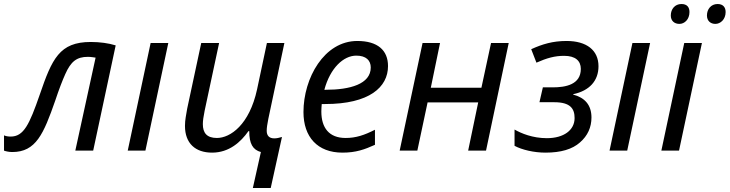

<svg xmlns="http://www.w3.org/2000/svg" viewBox="-64 -750 3633 956"><path d="M-3 7C115 7 153 -83 211 -249C230 -306 247 -350 261 -381C289 -444 318 -467 374 -467C389 -467 403 -464 412 -463L311 0H400L512 -524C477 -535 433 -541 388 -541C232 -541 195 -457 134 -279C82 -129 54 -70 -11 -70C-24 -70 -35 -72 -44 -76V0C-36 3 -20 7 -3 7Z M660 0 774 -536H686L572 0Z M857 -123C857 -36 909 10 992 10C1077 10 1135 -43 1173 -97H1177C1177 -34 1195 -4 1235 7L1195 186H1284L1340 -68C1327 -64 1313 -61 1302 -61C1275 -61 1264 -76 1264 -99C1264 -115 1267 -131 1272 -158L1352 -536H1265L1216 -305C1178 -129 1083 -63 1016 -63C965 -63 946 -89 946 -132C946 -148 949 -170 955 -199L1027 -536H938L868 -209C863 -178 857 -154 857 -123Z M1641 10C1709 10 1752 -6 1803 -29V-104C1750 -77 1708 -63 1657 -63C1574 -63 1536 -114 1536 -195C1536 -206 1537 -220 1538 -232H1555C1775 -232 1868 -316 1868 -421C1868 -500 1816 -546 1715 -546C1550 -546 1447 -361 1447 -192C1447 -68 1517 10 1641 10ZM1551 -303C1580 -411 1646 -473 1710 -473C1759 -473 1782 -449 1782 -414C1782 -331 1678 -303 1558 -303Z M1926 0H2014L2065 -240H2317L2267 0H2356L2469 -536H2381L2333 -313H2081L2127 -536H2040Z M2652 10C2729 10 2786 -7 2824 -41C2862 -74 2881 -116 2881 -165C2881 -228 2847 -264 2790 -279V-281C2871 -298 2916 -348 2916 -420C2916 -500 2857 -546 2757 -546C2688 -546 2636 -530 2581 -505L2607 -438C2659 -461 2698 -472 2745 -472C2801 -472 2828 -447 2828 -407C2828 -329 2753 -315 2688 -315H2639L2622 -241H2696C2776 -241 2797 -209 2797 -162C2797 -102 2743 -62 2659 -62C2588 -62 2531 -86 2498 -105V-24C2535 -4 2595 10 2652 10Z M3059 0 3173 -536H3085L2971 0Z M3317 0 3431 -536H3343L3229 0ZM3498 -631C3523 -631 3549 -653 3549 -690C3549 -714 3536 -730 3509 -730C3476 -730 3456 -704 3456 -673C3456 -646 3474 -631 3498 -631ZM3319 -631C3344 -631 3369 -653 3369 -690C3369 -714 3357 -730 3329 -730C3296 -730 3276 -704 3276 -673C3276 -646 3294 -631 3319 -631Z"/></svg>

Font: BC Sans
Style: Italic
Weight: 400
Italic angle: -12°
Designer: Monotype Design Team
Designer: Province of B.C.
Foundry: Monotype Imaging Inc.
Version: Version 2.000;GOOG;noto-source:20170915:90ef993387c0